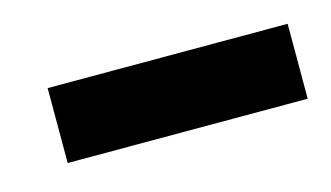

<svg xmlns="http://www.w3.org/2000/svg" viewBox="-30 -276 350 203"><g transform="rotate(-15 145.0 -174.0)"><path d="M289.6 -132.8H26.9V-214.8H289.6Z"/></g></svg>

Font: Keraleeyam
Style: Regular
Weight: 400
Designer: Hussain K. H.
Foundry: Swathanthra Malayalam Computing(SMC) http://smc.org.in
Version: Version 3.0.0+20221109